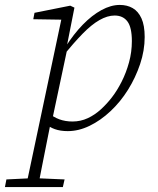

<svg xmlns="http://www.w3.org/2000/svg" viewBox="-79 -520 640 779"><path d="M-59 239 -53 208 50 203H67L183 208L176 239ZM26 239 173 -456 182 -440 56 -442 61 -468 206 -497 223 -489 193 -337 197 -336 132 -30 127 -24Q117 29 107.5 74Q98 119 90.5 159.5Q83 200 75 239ZM196 12Q166 12 143.5 4Q121 -4 103 -20L115 -64Q137 -45 161.5 -36Q186 -27 215 -27Q248 -27 277 -40.5Q306 -54 330.5 -76.5Q355 -99 375 -125Q396 -152 414.5 -188.5Q433 -225 444.5 -267Q456 -309 456 -353Q456 -409 438 -433Q420 -457 386 -457Q357 -457 324.5 -438.5Q292 -420 256 -383Q220 -346 175 -291L170 -330H187Q220 -382 257 -420Q294 -458 332.5 -479Q371 -500 407 -500Q437 -500 459.5 -487Q482 -474 495 -445.5Q508 -417 508 -370Q508 -315 489.5 -260Q471 -205 440.5 -156Q410 -107 369.5 -69Q329 -31 284.5 -9.5Q240 12 196 12Z"/></svg>

Font: Source Serif 4 Light
Style: Italic
Weight: 300
Italic angle: -12°
Designer: Frank Grießhammer
Foundry: Adobe Systems Incorporated
Version: Version 4.004;hotconv 1.0.116;makeotfexe 2.5.65601